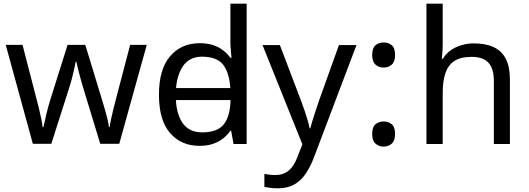

<svg xmlns="http://www.w3.org/2000/svg" viewBox="-20 -780 2863 1040"><path d="M431 -303Q425 -324 419 -344.5Q413 -365 408.5 -383.5Q404 -402 400 -418Q396 -434 394 -445H390Q388 -434 384.5 -418Q381 -402 376.5 -383Q372 -364 366.5 -343.5Q361 -323 354 -302L258 -1H158L11 -537H102L176 -251Q184 -222 191 -192.5Q198 -163 203.5 -136.5Q209 -110 211 -91H215Q218 -103 222 -121Q226 -139 230.5 -159Q235 -179 240.5 -199Q246 -219 251 -235L346 -537H442L534 -235Q541 -212 548.5 -186Q556 -160 562 -135.5Q568 -111 570 -92H574Q576 -109 581.5 -134.5Q587 -160 594.5 -190.5Q602 -221 610 -251L685 -537H775L626 -1H523Z M890 -238V-303H1266V-238ZM1061 10Q961 10 901 -59.5Q841 -129 841 -267Q841 -405 901.5 -475.5Q962 -546 1062 -546Q1104 -546 1135 -535.5Q1166 -525 1189 -507Q1212 -489 1228 -467H1234Q1233 -480 1230.5 -505.5Q1228 -531 1228 -546V-760H1316V0H1245L1232 -72H1228Q1212 -49 1189 -30.5Q1166 -12 1134.5 -1Q1103 10 1061 10ZM1075 -63Q1160 -63 1194.5 -109.5Q1229 -156 1229 -250V-266Q1229 -366 1196 -419.5Q1163 -473 1074 -473Q1003 -473 967.5 -416.5Q932 -360 932 -265Q932 -169 967.5 -116Q1003 -63 1075 -63Z M1402 -536H1496L1612 -231Q1622 -204 1630.5 -179Q1639 -154 1646 -130.5Q1653 -107 1657 -85H1661Q1667 -110 1680 -150.5Q1693 -191 1707 -232L1816 -536H1911L1680 74Q1661 124 1635.5 161.5Q1610 199 1573.5 219.5Q1537 240 1485 240Q1461 240 1443 237.5Q1425 235 1412 232V162Q1423 164 1438.5 166Q1454 168 1471 168Q1502 168 1524.5 156.5Q1547 145 1563 123.5Q1579 102 1590 73L1618 2Z M2058 -414Q2032 -414 2014 -430Q1996 -446 1996 -482Q1996 -520 2014 -535Q2032 -550 2058 -550Q2084 -550 2102 -535Q2120 -520 2120 -482Q2120 -446 2102 -430Q2084 -414 2058 -414ZM2058 14Q2032 14 2014 -2Q1996 -18 1996 -54Q1996 -92 2014 -107Q2032 -122 2058 -122Q2084 -122 2102 -107Q2120 -92 2120 -54Q2120 -18 2102 -2Q2084 14 2058 14Z M2378 -537Q2378 -518 2376.5 -498Q2375 -478 2373 -462H2379Q2396 -490 2422 -508Q2448 -526 2480 -535.5Q2512 -545 2546 -545Q2611 -545 2654.5 -524.5Q2698 -504 2720 -461Q2742 -418 2742 -349V0H2655V-343Q2655 -408 2626 -440Q2597 -472 2535 -472Q2475 -472 2441 -449.5Q2407 -427 2392.5 -383.5Q2378 -340 2378 -277V0H2290V-760H2378Z"/></svg>

Font: hexugurmukhi05
Style: Book
Weight: 400
Designer: Jelle Bosma - Monotype Design Team
Foundry: Monotype Imaging Inc.
Version: Version 2.003